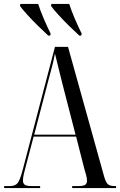

<svg xmlns="http://www.w3.org/2000/svg" viewBox="-20 -951 607 971"><path d="M1 0V-10H30Q57 -10 69 -25Q81 -40 94 -89L258 -714H324L507 -57Q515 -29 525.5 -19.5Q536 -10 560 -10H567V0H345V-10H375Q403 -10 411.5 -17Q420 -24 420 -37Q420 -49 415.5 -65.5Q411 -82 406 -99L365 -260H150L112 -116Q106 -94 101 -73Q96 -52 96 -39Q96 -23 105.5 -16.5Q115 -10 140 -10H183V0ZM153 -270H362L296 -526Q284 -575 276.5 -604.5Q269 -634 265 -651.5Q261 -669 258 -680Q253 -654 249 -637.5Q245 -621 240.5 -604Q236 -587 229 -561ZM224 -771Q201 -792 172 -820.5Q143 -849 118 -876.5Q93 -904 81 -921L83 -931H173Q184 -897 202 -855Q220 -813 236 -781L234 -771ZM381 -771Q358 -792 329 -820.5Q300 -849 275 -876.5Q250 -904 238 -921L240 -931H330Q341 -897 359 -855Q377 -813 393 -781L391 -771Z"/></svg>

Font: Noto Serif Display ExtraCondensed
Style: Regular
Weight: 400
Width: 2
Designer: Monotype Design Team
Foundry: Monotype Imaging Inc.
Version: Version 2.009